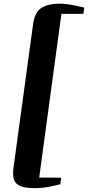

<svg xmlns="http://www.w3.org/2000/svg" viewBox="-20 -860 470 1024"><path d="M161.5 143.5Q97.5 143.5 70.2 121.2Q43 99 52 34.5L156.5 -731.5Q165.5 -796 201.5 -818.2Q237.5 -840.5 295.5 -840.5Q314 -840.5 333.8 -838.2Q353.5 -836 372 -832.2Q390.5 -828.5 405.5 -825Q420.5 -821.5 429.5 -819.5L424.5 -786H307.5L189 87L306 87.5L302 122.5Q270 131 235.8 137.2Q201.5 143.5 161.5 143.5Z"/></svg>

Font: Merriweather 96pt Black
Style: Italic
Weight: 900
Italic angle: -7.8°
Version: Version 2.101